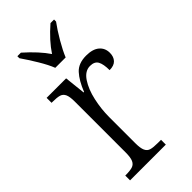

<svg xmlns="http://www.w3.org/2000/svg" viewBox="-241 -821 877 877"><g transform="rotate(-45 197.5 -382.5)"><path d="M35 -31H38Q67 -31 82 -36Q97 -41 104 -56.5Q111 -72 111 -105V-433Q111 -465 104 -480Q97 -495 82 -499.5Q67 -504 37 -504H32V-536H158L169 -434H172Q193 -487 219.5 -516Q246 -545 296 -545Q338 -545 360 -526.5Q382 -508 382 -477Q382 -452 368 -437Q354 -422 325 -422Q325 -461 314.5 -480Q304 -499 275 -499Q242 -499 218.5 -463.5Q195 -428 183.5 -375.5Q172 -323 172 -272V-103Q172 -71 179 -55.5Q186 -40 201 -35.5Q216 -31 246 -31H266V0H35ZM72 -752V-765H95Q158 -709 191 -660Q225 -712 286 -765H309V-752Q286 -721 261.5 -679Q237 -637 224 -605H157Q145 -636 120 -677.5Q95 -719 72 -752Z"/></g></svg>

Font: Noto Serif NarrowLight
Style: Regular
Weight: 300
Width: 4
Designer: Monotype Design Team
Foundry: Monotype Imaging Inc.
Version: Version 1.001